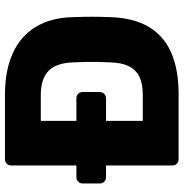

<svg xmlns="http://www.w3.org/2000/svg" viewBox="-3 -737 740 774"><g transform="rotate(-90 367.0 -350.0)"><path d="M112 0Q101.4 0 94.1 -7.2Q86.9 -14.5 86.9 -25.1V-292.6H39.5Q28.9 -292.6 21.6 -299.9Q14.4 -307.1 14.4 -317.8V-386.9Q14.4 -397.5 21.6 -404.7Q28.9 -412 39.5 -412H86.9V-674.5Q86.9 -685.5 94.1 -692.8Q101.4 -700 112 -700H371.9Q470.4 -700 539.1 -668.7Q607.9 -637.4 645.2 -576.6Q682.6 -515.8 684.9 -426.9Q686.5 -383.1 686.5 -349.9Q686.5 -316.6 684.9 -274.1Q681.6 -180.9 645.4 -119.9Q609.1 -59 541.1 -29.5Q473 0 374.4 0ZM266.7 -144.4H371.9Q415.6 -144.4 443.8 -157.7Q472 -171.1 486.8 -200.2Q501.5 -229.2 502.5 -276Q504.1 -305.4 504.4 -328.2Q504.8 -351 504.4 -373.9Q504.1 -396.9 502.5 -425Q500.5 -492.5 468.4 -524.1Q436.3 -555.6 370 -555.6H266.7V-412H358Q368.6 -412 375.9 -404.7Q383.1 -397.5 383.1 -386.9V-317.8Q383.1 -307.1 375.9 -299.9Q368.6 -292.6 358 -292.6H266.7Z"/></g></svg>

Font: Rubik Light
Style: Regular
Weight: 300
Designer: Hubert and Fischer
Foundry: Hubert and Fischer
Version: Version 2.300;gftools[0.9.30]